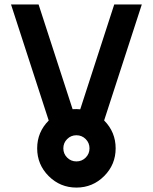

<svg xmlns="http://www.w3.org/2000/svg" viewBox="-20 -723 685 860"><path d="M322.3 0Q346.7 0 363.8 -17.1Q380.9 -34.2 380.9 -58.6Q380.9 -83 363.8 -100.1Q346.7 -117.2 322.3 -117.2Q297.9 -117.2 280.8 -100.1Q263.7 -83 263.7 -58.6Q263.7 -34.2 280.8 -17.1Q297.9 0 322.3 0ZM446.3 -183.1H446.8Q498 -131.3 498 -58.6Q498 14.2 446.5 65.7Q395 117.2 322.3 117.2Q249.5 117.2 198 65.7Q146.5 14.2 146.5 -58.6Q146.5 -131.3 198.2 -183.1L29.3 -703.1H152.8L305.2 -233.9Q313.5 -234.4 322.3 -234.4Q331.1 -234.4 339.4 -233.4L491.7 -703.1H615.2Z"/></svg>

Font: Gerhaus
Style: Regular
Weight: 400
Designer: GGBotNet
Foundry: GGBotNet
Version: 1.01